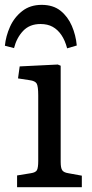

<svg xmlns="http://www.w3.org/2000/svg" viewBox="-31 -778 383 798"><path d="M40 0V-48.8L97.2 -58.1Q117.2 -61 122.6 -71Q127.9 -81.1 127.9 -108.9V-381.8Q127.9 -418.9 121.6 -430.4Q115.2 -441.9 91.8 -444.8L43.9 -452.1L50.8 -502L209 -509.8L221.2 -504.9V-105Q221.2 -80.1 227.5 -70.6Q233.9 -61 252.9 -58.1L309.1 -47.9V0ZM142.1 -757.8Q189.9 -757.8 220.5 -733.4Q251 -709 267.6 -670.4Q284.2 -631.8 288.1 -588.9L248 -577.1Q239.3 -610.4 224.1 -632.6Q209 -654.8 188 -666.5Q167 -678.2 137.2 -678.2Q92.3 -678.2 65.2 -649.7Q38.1 -621.1 27.3 -578.1L-10.7 -587.9Q-6.8 -627.9 10.7 -667Q28.3 -706.1 61.3 -731.9Q94.2 -757.8 142.1 -757.8Z"/></svg>

Font: Literata
Style: Regular
Weight: 400
Designer: Latin by Veronika Burian and Jose Scaglione. Greek by Irene Vlachou. Cyrillic by Vera Evstafieva.
Foundry: TypeTogether
Version: Version 3.002